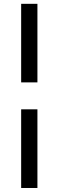

<svg xmlns="http://www.w3.org/2000/svg" viewBox="-20 -790 299 980"><path d="M88 -770.5V-369.5H171V-770.5ZM88 -232V169.5H171V-232Z"/></svg>

Font: Lato Semibold
Style: Regular
Weight: 600
Designer: Lukasz Dziedzic
Foundry: tyPoland Lukasz Dziedzic
Version: Version 2.006; 2014-01-15